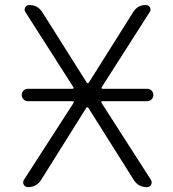

<svg xmlns="http://www.w3.org/2000/svg" viewBox="-20 -774 696 772"><path d="M91.8 -367.2Q82 -367.2 74.7 -374.5Q67.4 -381.8 67.4 -392.1Q67.4 -402.3 74.7 -409.7Q82 -417 91.8 -417H271.5Q274.4 -417 275.4 -418.9Q276.4 -420.9 275.4 -422.9L82 -725.6Q76.2 -734.4 81.5 -744.1Q86.9 -753.9 97.7 -753.9Q131.8 -753.9 150.4 -724.6L329.1 -441.4Q330.1 -439.5 333 -439.5Q335.9 -439.5 336.9 -441.4L515.6 -725.6Q533.2 -753.9 566.4 -753.9Q578.1 -753.9 583 -744.1Q587.9 -734.4 582 -725.6L388.7 -422.9Q387.7 -420.9 388.7 -418.9Q389.6 -417 392.6 -417H572.3Q582 -417 589.4 -409.7Q596.7 -402.3 596.7 -392.1Q596.7 -381.8 589.4 -374.5Q582 -367.2 572.3 -367.2H390.6Q388.7 -367.2 387.7 -365.2Q386.7 -363.3 387.7 -361.3L586.9 -50.8Q592.8 -41 587.4 -31.2Q582 -21.5 570.3 -21.5Q536.1 -21.5 517.6 -50.8L335 -340.8Q334 -342.8 331.1 -342.8Q328.1 -342.8 327.1 -340.8L145.5 -50.8Q127 -21.5 91.8 -21.5Q81.1 -21.5 75.7 -31.2Q70.3 -41 76.2 -50.8L276.4 -361.3Q277.3 -363.3 276.4 -365.2Q275.4 -367.2 273.4 -367.2Z"/></svg>

Font: Gen Jyuu Gothic Light
Style: Regular
Weight: 200
Designer: [Source Han Sans]
Ryoko NISHIZUKA  (kana & ideographs); Paul D. Hunt (Latin, Greek & Cyrillic); Wenlong ZHANG  (bopomofo
Version: Version 1.002.20150607